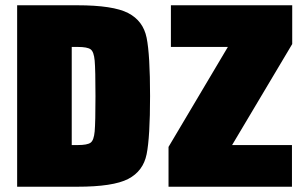

<svg xmlns="http://www.w3.org/2000/svg" viewBox="-20 -708 1162 728"><path d="M45 -688H273Q409 -688 466 -658.5Q523 -629 536 -564.5Q549 -500 549 -344Q549 -188 536 -123.5Q523 -59 466 -29.5Q409 0 273 0H45ZM342 -343Q342 -444 339 -478Q336 -512 323.5 -521Q311 -530 275 -530H252V-158H275Q311 -158 323.5 -167Q336 -176 339 -210Q342 -244 342 -343ZM619 0V-151L844 -530H628V-688H1088V-541L860 -158H1087V0Z"/></svg>

Font: Saira Semi Condensed Black
Style: Regular
Weight: 900
Width: 4
Designer: Hector Gatti with collaboration of the Omnibus-Type team
Foundry: Omnibus-Type
Version: Version 1.001; ttfautohint (v1.8)